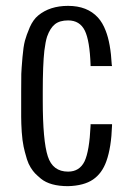

<svg xmlns="http://www.w3.org/2000/svg" viewBox="-20 -618 438 651"><path d="M51.8 -222.2V-276.9V-308.1Q51.8 -354 52.2 -367.7Q52.7 -382.3 56.2 -423.8Q59.1 -459 64.5 -480Q69.3 -498 81.1 -525.9Q92.8 -551.8 109.4 -565.4Q148.9 -598.1 210.9 -598.1Q275.9 -598.1 312 -558.6Q328.1 -541 338.4 -513.7Q355 -471.7 358.9 -398.9Q358.9 -398.4 359.4 -396.5Q359.9 -394.5 359.9 -394H287.1V-397.9Q284.2 -480.5 267.6 -514.2Q250.5 -548.8 210.9 -548.8Q182.6 -548.8 166.3 -535.9Q149.9 -522.9 139.6 -493.7Q134.3 -477.1 130.4 -446.3Q125 -398.4 125 -308.1V-276.9Q125 -140.6 142.1 -87.9Q158.7 -36.1 210.9 -36.1Q249.5 -36.1 266.6 -70.8Q283.2 -106 287.1 -191.9V-196.8H359.9V-192.9Q357.4 -118.2 340.8 -71.8Q326.2 -30.3 295.4 -9.3Q264.6 11.7 210.9 13.2Q149.9 13.2 118.7 -12.2Q105.5 -23.4 98.6 -30.5Q91.8 -37.6 84 -50Q76.2 -62.5 71.3 -78.1Q63 -106 60.1 -120.6Q55.7 -141.6 53.7 -170.4Q51.8 -199.7 51.8 -222.2Z"/></svg>

Font: VL Oswald
Style: Light
Weight: 300
Designer: vernon adams
Foundry: vernon adams
Version: Version ; ttfautohint (v0.92.18-e454-dirty) -l 8 -r 50 -G 20